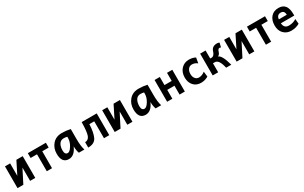

<svg xmlns="http://www.w3.org/2000/svg" viewBox="294 -2212 6205 3915"><g transform="rotate(-30 3396.0 -255.0)"><path d="M79.6 0V-512.2H201.2V-219.7L348.1 -512.2H497.1V0H376V-313L216.3 0Z M892.1 0H768.6V-398.9H617.7V-512.2H1043V-398.9H892.1Z M1326.2 -106.9Q1374.5 -106.9 1428.5 -194.6Q1482.4 -282.2 1482.4 -366.7V-399.9Q1441.4 -410.2 1401.9 -410.2Q1330.1 -410.2 1293.9 -352.1Q1257.8 -293.9 1257.8 -206.1Q1257.8 -106.9 1326.2 -106.9ZM1287.1 12.7Q1121.1 12.7 1121.1 -206.1Q1121.1 -338.9 1202.1 -430.7Q1283.2 -522.5 1422.4 -522.5Q1527.8 -522.5 1622.1 -500V-266.1Q1622.1 -94.7 1653.8 0H1523.9Q1497.1 -69.8 1497.1 -166Q1419.9 12.7 1287.1 12.7Z M1741.7 4.9V-122.1Q1820.3 -122.1 1851.3 -202.4Q1882.3 -282.7 1885.7 -512.2H2239.7V0H2115.2V-397.5H2000.5Q1993.2 -207 1943.6 -101.1Q1894 4.9 1741.7 4.9Z M2368.2 0V-512.2H2489.7V-219.7L2636.7 -512.2H2785.6V0H2664.6V-313L2504.9 0Z M3133.8 -106.9Q3182.1 -106.9 3236.1 -194.6Q3290 -282.2 3290 -366.7V-399.9Q3249 -410.2 3209.5 -410.2Q3137.7 -410.2 3101.6 -352.1Q3065.4 -293.9 3065.4 -206.1Q3065.4 -106.9 3133.8 -106.9ZM3094.7 12.7Q2928.7 12.7 2928.7 -206.1Q2928.7 -338.9 3009.8 -430.7Q3090.8 -522.5 3230 -522.5Q3335.4 -522.5 3429.7 -500V-266.1Q3429.7 -94.7 3461.4 0H3331.5Q3304.7 -69.8 3304.7 -166Q3227.5 12.7 3094.7 12.7Z M4019 0H3895V-208.5H3725.1V0H3602.1V-512.2H3725.1V-321.3H3895V-512.2H4019Z M4397 12.7Q4289.1 12.7 4223.9 -59.1Q4158.7 -130.9 4158.7 -246.1Q4158.7 -368.7 4230.2 -445.6Q4301.8 -522.5 4413.6 -522.5Q4499 -522.5 4564.9 -486.8L4543.5 -360.4Q4485.8 -406.7 4416 -406.7Q4363.8 -406.7 4330.6 -365.7Q4295.4 -322.8 4295.4 -251.5Q4295.4 -184.6 4328.4 -143.8Q4361.3 -103 4416 -103Q4486.8 -103 4555.2 -157.7L4569.8 -35.2Q4494.1 12.7 4397 12.7Z M5112.3 0H4991.2Q4945.8 -211.9 4847.7 -211.9H4803.7V0H4675.3V-513.2H4803.7V-324.2H4832.5Q4898.4 -324.2 4928.5 -423.8Q4958.5 -523.4 5075.7 -523.4Q5104.5 -523.4 5130.9 -510.7L5107.4 -411.1Q5089.4 -418.5 5077.1 -418.5Q5038.6 -418.5 5022.9 -359.9Q5007.3 -301.3 4961.4 -279.3Q5043.9 -258.3 5112.3 0Z M5238.8 0V-512.2H5360.4V-219.7L5507.3 -512.2H5656.2V0H5535.2V-313L5375.5 0Z M6051.3 0H5927.7V-398.9H5776.9V-512.2H6202.1V-398.9H6051.3Z M6520.5 12.7Q6418.5 12.7 6347.7 -56.6Q6276.9 -126 6276.9 -248.5Q6276.9 -374 6342.5 -448.2Q6408.2 -522.5 6520.5 -522.5Q6725.6 -522.5 6725.6 -262.7L6726.1 -226.1H6410.6Q6418.9 -103 6532.7 -103Q6630.4 -103 6708.5 -153.8L6718.8 -37.6Q6632.3 12.7 6520.5 12.7ZM6601.6 -316.4Q6601.6 -417 6513.7 -417Q6426.8 -417 6413.6 -316.4Z"/></g></svg>

Font: Cadman
Style: Bold
Weight: 700
Designer: Paul James MIller
Foundry: High-Logic / Made with FontCreator
Version: Version 2.114;March 28, 2021;FontCreator 13.0.0.2683 64-bit